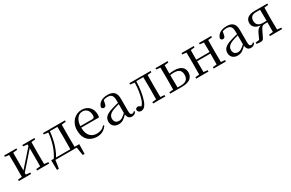

<svg xmlns="http://www.w3.org/2000/svg" viewBox="161 -1864 5089 3363"><g transform="rotate(-30 2705.5 -183.0)"><path d="M411 -489 495 -479V-447L335 -266L205 -119V-479L291 -489V-516H43V-489L124 -480L126 -288V-229L124 -36L43 -28V0H291V-28L205 -37V-73L360 -249L495 -402V-37L411 -28V0H656V-28L575 -36L573 -229V-288L575 -480L656 -489V-516H411Z M829 -489 915 -478C899 -305 846 -146 767 -31H715L719 165H757L783 0H1214L1240 165H1278L1282 -31H1188L1186 -229V-288L1188 -480L1274 -489V-516H829ZM1102 -31H813C840 -73 862 -120 880 -169C917 -266 940 -374 950 -484H1102L1104 -288V-229Z M1624 15C1714 15 1781 -26 1825 -94L1809 -108C1768 -60 1717 -35 1646 -35C1536 -35 1458 -104 1456 -263H1816C1821 -279 1823 -299 1823 -323C1823 -441 1746 -531 1616 -531C1483 -531 1369 -425 1369 -257C1369 -76 1476 15 1624 15ZM1457 -294C1464 -424 1531 -499 1614 -499C1695 -499 1743 -437 1743 -352C1743 -312 1733 -294 1698 -294Z M2325 14C2364 14 2394 -2 2415 -37L2399 -52C2383 -34 2371 -28 2354 -28C2327 -28 2312 -45 2312 -108V-355C2312 -479 2256 -531 2140 -531C2027 -531 1953 -482 1933 -400C1939 -377 1954 -364 1977 -364C2002 -364 2019 -377 2025 -413L2040 -485C2067 -495 2092 -500 2118 -500C2197 -500 2232 -470 2232 -359V-318C2188 -308 2141 -295 2099 -282C1967 -244 1920 -193 1920 -115C1920 -32 1979 15 2058 15C2130 15 2175 -18 2234 -82C2242 -22 2270 14 2325 14ZM2232 -113C2169 -53 2133 -34 2093 -34C2037 -34 2000 -66 2000 -128C2000 -183 2033 -226 2117 -257C2151 -270 2191 -281 2232 -292Z M2839 0H3006V-28L2925 -36C2924 -92 2923 -174 2923 -229V-288C2923 -342 2924 -424 2925 -480L3006 -489V-516H2576V-489L2663 -478C2659 -348 2642 -237 2611 -149C2595 -105 2578 -78 2554 -59C2534 -77 2518 -87 2497 -87C2474 -87 2457 -77 2448 -55C2448 -14 2475 10 2514 10C2568 10 2613 -30 2647 -139C2676 -230 2694 -349 2699 -486H2840L2842 -288V-229L2840 -36L2759 -28V0Z M3103 0H3349C3506 0 3568 -71 3568 -163C3568 -252 3509 -319 3368 -319C3335 -319 3301 -316 3267 -311C3267 -364 3268 -432 3269 -480L3349 -489V-516H3103V-489L3184 -480L3186 -288V-229L3184 -36L3103 -28ZM3267 -281C3293 -285 3319 -287 3346 -287C3443 -287 3488 -247 3488 -160C3488 -70 3437 -29 3332 -29H3270C3268 -85 3267 -171 3267 -229Z M3984 -489 4064 -480C4065 -426 4066 -346 4066 -287H3796L3798 -480L3878 -489V-516H3630V-489L3711 -480L3713 -288V-229L3711 -36L3630 -28V0H3878V-28L3798 -36C3797 -92 3796 -177 3796 -256H4066C4066 -177 4065 -92 4064 -36L3984 -28V0H4231V-28L4150 -36L4148 -229V-288L4150 -480L4231 -489V-516H3984Z M4732 14C4771 14 4801 -2 4822 -37L4806 -52C4790 -34 4778 -28 4761 -28C4734 -28 4719 -45 4719 -108V-355C4719 -479 4663 -531 4547 -531C4434 -531 4360 -482 4340 -400C4346 -377 4361 -364 4384 -364C4409 -364 4426 -377 4432 -413L4447 -485C4474 -495 4499 -500 4525 -500C4604 -500 4639 -470 4639 -359V-318C4595 -308 4548 -295 4506 -282C4374 -244 4327 -193 4327 -115C4327 -32 4386 15 4465 15C4537 15 4582 -18 4641 -82C4649 -22 4677 14 4732 14ZM4639 -113C4576 -53 4540 -34 4500 -34C4444 -34 4407 -66 4407 -128C4407 -183 4440 -226 4524 -257C4558 -270 4598 -281 4639 -292Z M5121 0H5367V-28L5287 -36C5285 -92 5284 -174 5284 -229V-288C5284 -342 5285 -424 5287 -480L5367 -489V-516H5108C4980 -516 4921 -460 4921 -379C4921 -308 4964 -254 5076 -242C5027 -229 4998 -198 4973 -144L4923 -35L4848 -27V0C4872 5 4896 9 4921 9C4972 9 4985 -3 5002 -41L5056 -153C5083 -209 5101 -231 5154 -231H5204L5202 -36L5121 -28ZM5204 -261H5130C5044 -261 5000 -302 5000 -377C5000 -445 5039 -485 5119 -485H5202L5204 -288Z"/></g></svg>

Font: Source Han Serif CN
Style: Regular
Weight: 400
Designer: Ryoko NISHIZUKA 西塚涼子 (kana & ideographs); Frank Grießhammer (Latin, Greek & Cyrillic); Wenlong ZHANG 张文龙 (bopomofo); San
Foundry: Adobe
Version: Version 2.003;hotconv 1.1.1;makeotfexe 2.6.0